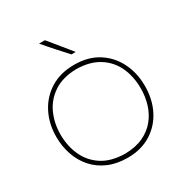

<svg xmlns="http://www.w3.org/2000/svg" viewBox="-217 -1136 1253 1312"><g transform="rotate(-30 409.5 -480.5)"><path d="M413 9Q327 9 261 -19.8Q195 -48.5 150.2 -99.5Q105.5 -150.5 82.8 -216.8Q60 -283 60 -358Q60 -461.5 102.8 -544.8Q145.5 -628 224.2 -676.5Q303 -725 411 -725Q521 -725 598.8 -675.8Q676.5 -626.5 717.8 -543.2Q759 -460 759 -358Q759 -253 716.8 -170Q674.5 -87 596.8 -39Q519 9 413 9ZM411 -24Q494 -25.5 553.5 -53Q613 -80.5 651.2 -127.2Q689.5 -174 707.8 -233.5Q726 -293 726 -358Q726 -452.5 691 -527.2Q656 -602 586 -646Q516 -690 411 -692Q302.5 -690 232 -643.5Q161.5 -597 127.2 -521.8Q93 -446.5 93 -358Q93 -269 126.5 -193.8Q160 -118.5 230.2 -72.2Q300.5 -26 411 -24ZM432 -795Q392.5 -838.5 353.5 -881.8Q314.5 -925 277 -970H323Q358 -927.5 393.8 -883.5Q429.5 -839.5 465 -796Z"/></g></svg>

Font: Commissioner Loud Thin
Style: Regular
Weight: 100
Designer: Kostas Bartsokas
Foundry: Kostas Bartsokas
Version: Version 1.000; ttfautohint (v1.8.3)